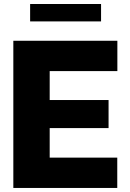

<svg xmlns="http://www.w3.org/2000/svg" viewBox="-20 -929 645 949"><path d="M45.9 0V-727.5H560.1V-577.6H225.6V-434.6H516.6V-295.9H225.6V-149.9H559.6V0ZM479.5 -909.2V-823.2H128.9V-909.2Z"/></svg>

Font: Inter Display Extra Bold
Style: Regular
Weight: 800
Designer: Rasmus Andersson
Foundry: rsms
Version: Version 4.000;git-4fc901f